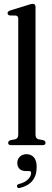

<svg xmlns="http://www.w3.org/2000/svg" viewBox="-20 -756 270 1000"><path d="M165 -719.5V-55Q165 -34 181 -30.5L206 -26Q217 -21.5 217 -12Q217 0 202.5 0H37Q22.5 0 22.5 -12Q22.5 -21.5 34.5 -26L59 -30.5Q75 -34 75 -54.5V-657.5Q75 -673 63 -675L30 -675.5Q19.5 -678.5 19.5 -687.5Q19.5 -696.5 33 -701.5L125.5 -730Q142.5 -736 150.5 -736Q165 -736 165 -719.5ZM115.5 135Q92.5 135 81.2 123Q70 111 70 93Q70 72.5 83.8 59.8Q97.5 47 118.5 47Q142 47 156.5 63.5Q171 80 171 114Q171 201.5 84.5 222.5Q71.5 226.5 69 216Q66.5 206 78 202.5Q109.5 195 125.8 178.2Q142 161.5 142 145.5Q142 135 132 135Z"/></svg>

Font: Fraunces 144pt S050
Style: Regular
Weight: 400
Version: Version 1.000; ttfautohint (v1.8.3)